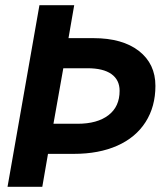

<svg xmlns="http://www.w3.org/2000/svg" viewBox="-20 -720 632 740"><path d="M132 -700H266L244 -573H340Q452 -573 515.5 -523.5Q579 -474 579 -389Q579 -309 541 -249.5Q503 -190 432 -158.5Q361 -127 265 -127H165L143 0H9ZM279 -243Q355 -243 398 -276Q441 -309 441 -370Q441 -412 409.5 -434.5Q378 -457 317 -457H224L186 -243Z"/></svg>

Font: Niramit
Style: Bold Italic
Weight: 700
Italic angle: -10°
Designer: Katatrad Aksorn Co.,Ltd.
Foundry: Cadson Demak Co.,Ltd.
Version: Version 1.001; ttfautohint (v1.6)